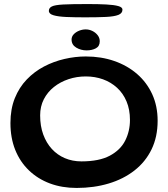

<svg xmlns="http://www.w3.org/2000/svg" viewBox="-20 -875 829 947"><path d="M358 52Q286 52 226.2 29.8Q166.5 7.5 122.8 -34.5Q79 -76.5 55.2 -135.5Q31.5 -194.5 31.5 -268Q31.5 -337 53 -390.5Q74.5 -444 112 -483Q149.5 -522 197.2 -547Q245 -572 298 -584.2Q351 -596.5 403 -596.5Q479.5 -596.5 544 -574Q608.5 -551.5 656.5 -509.8Q704.5 -468 731 -409.8Q757.5 -351.5 757.5 -279.5Q757.5 -200 727.5 -138.2Q697.5 -76.5 643 -34Q588.5 8.5 515.8 30.2Q443 52 358 52ZM381.5 -79Q469 -79 521.5 -107Q574 -135 597.5 -181.5Q621 -228 621 -283.5Q621 -334.5 604.2 -374.5Q587.5 -414.5 557.5 -442Q527.5 -469.5 488 -483.8Q448.5 -498 403 -498Q358.5 -498 318 -484.5Q277.5 -471 246 -446Q214.5 -421 196.2 -385.5Q178 -350 178 -306Q178 -253.5 193.2 -211.8Q208.5 -170 235.8 -140.2Q263 -110.5 300.2 -94.8Q337.5 -79 381.5 -79ZM407 -626.5Q379 -626.5 356 -640.2Q333 -654 333 -680Q333 -694.5 343.5 -705.8Q354 -717 370.2 -723.5Q386.5 -730 402.5 -730Q420 -730 435.8 -722.2Q451.5 -714.5 461.8 -701.2Q472 -688 472 -671.5Q472 -647 453 -636.8Q434 -626.5 407 -626.5ZM400.5 -789.5Q347.5 -789.5 307 -791.2Q266.5 -793 243.8 -799.8Q221 -806.5 221 -821.5Q221 -836 235.8 -843.2Q250.5 -850.5 291.5 -852.8Q332.5 -855 412 -855Q465 -855 503.5 -853Q542 -851 563 -845.2Q584 -839.5 584 -827.5Q584 -809.5 563.8 -801.5Q543.5 -793.5 503 -791.5Q462.5 -789.5 400.5 -789.5Z"/></svg>

Font: Gluten
Style: Regular
Weight: 400
Designer: Tyler Finck
Foundry: Etcetera Type Company
Version: Version 1.300